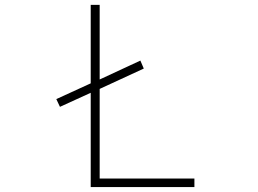

<svg xmlns="http://www.w3.org/2000/svg" viewBox="-20 -752 1040 774"><path d="M381.8 -431.6 545.9 -507.8 559.6 -475.6 381.8 -393.6V-32.2H763.7V2H345.7V-377.9L221.7 -321.3L207 -352.5L345.7 -416V-732.4H381.8Z"/></svg>

Font: GenEi Gothic M ExtraLight
Style: Regular
Weight: 200
Designer: o_tamon (Modified); [Source Han Sans]
Ryoko NISHIZUKA  (kana & ideographs); Paul D. Hunt (Latin, Greek & Cyrillic); Wenl
Version: Version 1.1a;Original Version 1.004